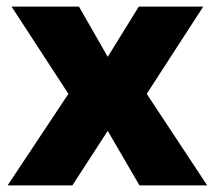

<svg xmlns="http://www.w3.org/2000/svg" viewBox="-20 -561 651 581"><path d="M15 -541H219L306 -389L400 -541H595L424 -277L607 0H402L306 -165L199 0H3L187 -277Z"/></svg>

Font: Montserrat arm2
Style: Bold
Weight: 700
Designer: Julieta Ulanovsky
Foundry: Julieta Ulanovsky
Version: Version 6.000